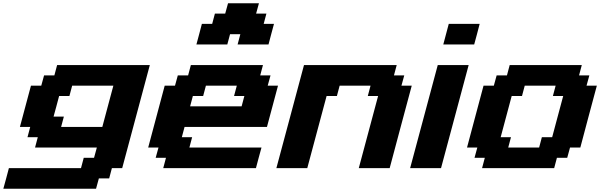

<svg xmlns="http://www.w3.org/2000/svg" viewBox="-54 -1020 3641 1165"><path d="M-33.7 125H528.8L545.9 62.5H608.4L625 0H687.5Q715.3 -104 771.2 -312.3Q827.1 -520.5 855 -625H292.5L275.9 -562.5H213.4L196.3 -500H133.8Q122.6 -458 100.3 -375Q78.1 -292 66.9 -250H129.4L112.8 -187.5H175.3L158.7 -125H533.7L516.6 -62.5H454.1L437.5 0H0Q-5.4 21 -16.6 62.5Q-27.8 104 -33.7 125ZM566.9 -250H316.9L333.5 -312.5H271Q276.9 -333 288.1 -375Q299.3 -417 304.7 -437.5H367.2L383.8 -500H633.8Q622.6 -458 600.3 -375Q578.1 -292 566.9 -250Z M936.5 0H1499Q1504.4 -21 1515.6 -62.5Q1526.9 -104 1532.7 -125H1095.2L1111.8 -187.5H1049.3L1065.9 -250H1565.9Q1577.1 -292 1599.4 -375.2Q1621.6 -458.5 1632.8 -500H1570.3L1587.4 -562.5H1524.9L1541.5 -625H1104L1087.4 -562.5H1024.9L1007.8 -500H945.3Q928.7 -437.5 895.3 -312.5Q861.8 -187.5 845.2 -125H907.7L890.6 -62.5H953.1ZM1412.1 -375H1099.6L1116.2 -437.5H1178.7L1195.3 -500H1382.8L1366.2 -437.5H1428.7ZM1387.7 -750H1575.2Q1580.6 -770.5 1591.6 -812.5Q1602.5 -854.5 1608.4 -875H1545.9L1562.5 -937.5H1500L1517.1 -1000H1329.6L1312.5 -937.5H1250L1233.4 -875H1170.9Q1165.5 -854 1154.5 -812.5Q1143.6 -771 1137.7 -750H1325.2L1341.8 -812.5H1404.3Z M2123 0H2310.5Q2332.5 -83 2377.2 -250Q2421.9 -417 2444.3 -500H2381.8L2398.9 -562.5H2336.4L2353 -625H1790.5Q1762.7 -520.5 1706.8 -312.3Q1650.9 -104 1623 0H1810.5L1927.7 -437.5H1990.2L2006.8 -500H2194.3L2177.7 -437.5H2240.2Z M2434.6 0H2622.1Q2649.9 -104 2705.8 -312.3Q2761.7 -520.5 2789.6 -625H2602.1Q2574.2 -520.5 2518.3 -312.3Q2462.4 -104 2434.6 0ZM2635.7 -750H2823.2Q2829.1 -771 2840.1 -812.5Q2851.1 -854 2856.4 -875H2668.9Q2663.6 -854 2652.3 -812.5Q2641.1 -771 2635.7 -750Z M2871.1 0H3308.6L3325.2 -62.5H3387.7L3404.8 -125H3467.3Q3483.9 -187.5 3517.1 -312.5Q3550.3 -437.5 3567.4 -500H3504.9L3522 -562.5H3459.5L3476.1 -625H3038.6L3022 -562.5H2959.5L2942.4 -500H2879.9Q2863.3 -437.5 2829.8 -312.5Q2796.4 -187.5 2779.8 -125H2842.3L2825.2 -62.5H2887.7ZM3217.3 -125H3029.8L3046.4 -187.5H2983.9Q2995.1 -229 3017.3 -312.3Q3039.6 -395.5 3050.8 -437.5H3113.3L3129.9 -500H3317.4L3300.8 -437.5H3363.3Q3352.1 -396 3329.8 -312.5Q3307.6 -229 3296.4 -187.5H3233.9Z"/></svg>

Font: Faithful 32x
Style: SemiboldOblique
Weight: 400
Foundry: Faithful Resource Pack
Version: Version 1.0; January 27, 2023